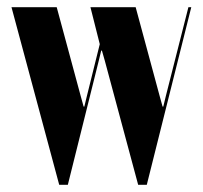

<svg xmlns="http://www.w3.org/2000/svg" viewBox="-20 -515 565 535"><path d="M12 -495H138L205 -247L213 -218H215L222 -247L258 -392L232 -495H358L425 -247L433 -218H435L442 -247L505 -495H513L389 0H365L272 -346L264 -374H262L255 -345L169 0H145Z"/></svg>

Font: Moniqa Black
Style: Regular
Weight: 900
Designer: Rajesh Rajput
Foundry: Rajesh Rajput
Version: Version 1.000